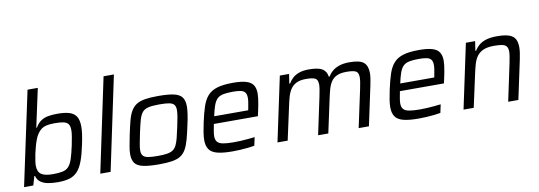

<svg xmlns="http://www.w3.org/2000/svg" viewBox="-57 -1115 4202 1496"><g transform="rotate(-10 2043.5 -367.5)"><path d="M303.9 8Q260 8 224.9 1.4Q189.8 -5.3 166.6 -22.5Q143.5 -39.7 135.3 -70.7H129.7L109.3 0H36.2L194.7 -743H275.9L210.2 -439H215.3Q234.4 -472 259.3 -489Q284.3 -506.1 316.5 -512Q348.7 -518 388.9 -518Q449.6 -518 486.3 -506.4Q522.9 -494.7 540.2 -466.3Q557.4 -437.8 557.4 -386.5Q557.4 -360.6 552.7 -327Q547.9 -293.4 539 -250.7Q523 -173.4 504.5 -123Q485.9 -72.5 460.2 -44Q434.5 -15.5 396.9 -3.8Q359.4 8 303.9 8ZM275.3 -60.4Q322.1 -60.4 351.9 -66.8Q381.7 -73.1 400.1 -92.8Q418.5 -112.5 431.5 -151.5Q444.5 -190.4 458.4 -255Q466.2 -294.5 471.2 -323.5Q476.1 -352.6 476.1 -373.3Q476.1 -405.7 464.1 -422Q452 -438.2 425.7 -443.6Q399.4 -449 355.2 -449Q318.1 -449 293 -443.2Q267.9 -437.3 250.2 -424.1Q232.5 -410.9 218.8 -389.4Q208.5 -374.2 199.1 -349.7Q189.8 -325.3 181.6 -296.3Q173.5 -267.4 167.5 -238.4Q161.6 -209.4 158.4 -186Q155.1 -162.5 155.1 -148.8Q155.1 -100.6 183.1 -80.5Q211 -60.4 275.3 -60.4Z M639.2 0 796.2 -743H878L721 0Z M1103.7 8Q1023.7 8 977.9 -2.1Q932.1 -12.2 913.3 -37.8Q894.5 -63.5 894.5 -108.7Q894.5 -135.6 901 -171.4Q907.4 -207.3 916.9 -254.5Q930.3 -319 942.1 -364.5Q953.8 -409.9 971.1 -439.9Q988.3 -469.9 1014.9 -487Q1041.5 -504 1083.2 -511Q1124.8 -518 1187.1 -518Q1267.2 -518 1312.2 -507.7Q1357.2 -497.4 1376 -471.7Q1394.8 -446 1394.8 -400.3Q1394.8 -373.4 1389.4 -337.3Q1384 -301.3 1373.5 -254.5Q1360 -190.1 1347.5 -144.9Q1335 -99.6 1318.2 -69.6Q1301.5 -39.6 1275.2 -22.6Q1248.9 -5.5 1207.4 1.2Q1166 8 1103.7 8ZM1103.5 -58.2Q1147.7 -58.2 1176.7 -62.6Q1205.7 -67.1 1223.6 -78.6Q1241.5 -90.2 1252.9 -112.1Q1264.2 -134 1273.3 -169.1Q1282.5 -204.2 1292.9 -254.5Q1302.2 -298.6 1307.9 -330.6Q1313.5 -362.7 1313.5 -384.9Q1313.5 -412.5 1301.9 -427Q1290.4 -441.5 1262.9 -446.6Q1235.4 -451.8 1187.3 -451.8Q1132.3 -451.8 1100.1 -444.7Q1067.9 -437.6 1050.7 -416.9Q1033.5 -396.2 1022.5 -357.2Q1011.4 -318.3 998.1 -254.5Q989.1 -210 983 -178.1Q976.8 -146.3 976.8 -124.1Q976.8 -97 988.3 -82.8Q999.9 -68.5 1027.6 -63.4Q1055.4 -58.2 1103.5 -58.2Z M1685.2 8Q1609 8 1564.3 -3.8Q1519.5 -15.6 1500.8 -43.4Q1482 -71.2 1482 -117Q1482 -143.5 1487.5 -177.8Q1493 -212.1 1502 -254Q1517.5 -325.2 1534.1 -375.4Q1550.7 -425.7 1578.4 -457.2Q1606.1 -488.8 1654 -503.4Q1701.9 -518 1779 -518Q1846.7 -518 1885 -506.1Q1923.3 -494.3 1939.3 -469Q1955.3 -443.7 1955.3 -402.3Q1955.3 -387.8 1952.6 -364.4Q1949.9 -340.9 1944.6 -313.2Q1939.4 -285.4 1932.4 -254.9L1926.2 -227.8H1578Q1572.1 -197.6 1568 -174.2Q1563.8 -150.8 1563.8 -133.2Q1563.8 -104.3 1576.9 -88.4Q1590 -72.5 1621.6 -66.5Q1653.1 -60.4 1707.7 -60.4Q1732 -60.4 1761.3 -61.9Q1790.6 -63.3 1820.1 -66.1Q1849.5 -68.8 1873 -71.7L1859 -6.1Q1838.2 -2.1 1808.7 1.2Q1779.3 4.5 1747 6.2Q1714.8 8 1685.2 8ZM1590.9 -286.4H1860.1L1863 -301.4Q1867.9 -326.8 1871.1 -346.6Q1874.2 -366.3 1874.2 -381Q1874.2 -410.8 1863 -425.3Q1851.7 -439.8 1828.2 -444.7Q1804.7 -449.6 1766.9 -449.6Q1719.5 -449.6 1689.9 -443.4Q1660.4 -437.3 1642.8 -419.9Q1625.1 -402.5 1613.6 -370.6Q1602.1 -338.6 1590.9 -286.4Z M2041.2 0 2149.7 -510H2222.9L2211.4 -435.2H2217.6Q2231.8 -459.7 2252.4 -478Q2273 -496.3 2304.1 -507.2Q2335.2 -518 2380 -518Q2454.5 -518 2486.4 -497.9Q2518.3 -477.8 2524.2 -435.2H2530.8Q2545 -459.7 2567.1 -478Q2589.2 -496.3 2622.1 -507.2Q2655 -518 2700.8 -518Q2783.3 -518 2813.9 -491.5Q2844.5 -465 2844.5 -407.8Q2844.5 -388.8 2840.7 -362.9Q2836.9 -337 2830.5 -308L2764.6 0H2683.5L2746.7 -294.9Q2753.1 -325.3 2756.9 -348.7Q2760.7 -372.1 2760.7 -387.9Q2760.7 -426.9 2739 -437.7Q2717.4 -448.5 2666.4 -448.5Q2619.8 -448.5 2590.9 -435.6Q2561.9 -422.7 2545.2 -398.4Q2528.5 -374.2 2518.5 -339.6Q2508.6 -305.1 2499.7 -261.8L2443.3 0H2362.6L2425.3 -294.9Q2431.7 -325.3 2435.5 -348.7Q2439.3 -372.1 2439.3 -387.9Q2439.3 -426.9 2417.7 -437.7Q2396 -448.5 2345 -448.5Q2298.4 -448.5 2269.2 -433.9Q2240.1 -419.4 2223.1 -393.9Q2206.1 -368.5 2196.5 -334.7Q2186.9 -300.8 2178.9 -261.8L2121.9 0Z M3157.2 8Q3081 8 3036.3 -3.8Q2991.5 -15.6 2972.8 -43.4Q2954 -71.2 2954 -117Q2954 -143.5 2959.5 -177.8Q2965 -212.1 2974 -254Q2989.5 -325.2 3006.1 -375.4Q3022.7 -425.7 3050.4 -457.2Q3078.1 -488.8 3126 -503.4Q3173.9 -518 3251 -518Q3318.7 -518 3357 -506.1Q3395.3 -494.3 3411.3 -469Q3427.3 -443.7 3427.3 -402.3Q3427.3 -387.8 3424.6 -364.4Q3421.9 -340.9 3416.6 -313.2Q3411.4 -285.4 3404.4 -254.9L3398.2 -227.8H3050Q3044.1 -197.6 3040 -174.2Q3035.8 -150.8 3035.8 -133.2Q3035.8 -104.3 3048.9 -88.4Q3062 -72.5 3093.6 -66.5Q3125.1 -60.4 3179.7 -60.4Q3204 -60.4 3233.3 -61.9Q3262.6 -63.3 3292.1 -66.1Q3321.5 -68.8 3345 -71.7L3331 -6.1Q3310.2 -2.1 3280.7 1.2Q3251.3 4.5 3219 6.2Q3186.8 8 3157.2 8ZM3062.9 -286.4H3332.1L3335 -301.4Q3339.9 -326.8 3343.1 -346.6Q3346.2 -366.3 3346.2 -381Q3346.2 -410.8 3335 -425.3Q3323.7 -439.8 3300.2 -444.7Q3276.7 -449.6 3238.9 -449.6Q3191.5 -449.6 3161.9 -443.4Q3132.4 -437.3 3114.8 -419.9Q3097.1 -402.5 3085.6 -370.6Q3074.1 -338.6 3062.9 -286.4Z M3513.2 0 3621.7 -510H3694.9L3683.4 -435.2H3689.6Q3704.7 -460.2 3726.5 -478.5Q3748.4 -496.8 3782.7 -507.4Q3817 -518 3867.1 -518Q3928.9 -518 3963.3 -506.1Q3997.6 -494.3 4011.6 -469.1Q4025.5 -443.9 4025.5 -403.8Q4025.5 -385.3 4022.2 -360.7Q4018.9 -336.1 4012.9 -308.6L3947.1 0H3866.5L3929.1 -294.9Q3934.6 -322.3 3938.3 -344.9Q3942.1 -367.6 3942.1 -383Q3942.1 -411.1 3931.1 -425.1Q3920 -439.1 3896.2 -443.8Q3872.4 -448.5 3832.7 -448.5Q3780.2 -448.5 3748.1 -434.2Q3716 -419.8 3697.6 -394.4Q3679.1 -369 3669.2 -334.9Q3659.3 -300.8 3650.9 -261.8L3593.9 0Z"/></g></svg>

Font: Saira Thin
Style: Italic
Weight: 100
Italic angle: -12°
Designer: Hector Gatti with collaboration of the Omnibus-Type team
Foundry: Omnibus-Type
Version: Version 1.101